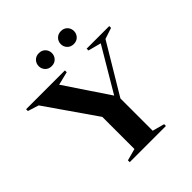

<svg xmlns="http://www.w3.org/2000/svg" viewBox="-254 -1076 1240 1240"><g transform="rotate(-45 366.0 -456.5)"><path d="M61 -675 -14 -698.5V-715H340.5V-698.5L249 -676L450.5 -375L628 -675L539 -698.5V-715H745.5V-698.5L669.5 -673.5L466 -333.5V-38.5L548 -16.5V0H217.5V-16.5L299 -38.5V-332ZM300 -794.5Q273 -794.5 256.5 -812Q240 -829.5 240 -853.5Q240 -878 256.5 -895.5Q273 -913 300 -913Q327.5 -913 344 -895.5Q360.5 -878 360.5 -853.5Q360.5 -829.5 344 -812Q327.5 -794.5 300 -794.5ZM502 -794.5Q475 -794.5 458.2 -812Q441.5 -829.5 441.5 -853.5Q441.5 -878 458.2 -895.5Q475 -913 502 -913Q529 -913 545.5 -895.5Q562 -878 562 -853.5Q562 -829.5 545.5 -812Q529 -794.5 502 -794.5Z"/></g></svg>

Font: Newsreader 72pt SemiBold
Style: Regular
Weight: 600
Designer: Hugues Gentile
Foundry: Production Type
Version: Version 1.003; ttfautohint (v1.8.3)